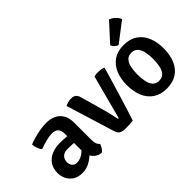

<svg xmlns="http://www.w3.org/2000/svg" viewBox="-84 -1185 1633 1633"><g transform="rotate(-45 733.0 -368.0)"><path d="M38 -135.5Q38 -193.5 64.5 -230.8Q91 -268 135 -286Q179 -304 232 -304Q250 -304 273 -303.2Q296 -302.5 318.5 -299.5V-330Q318.5 -371 299.2 -390Q280 -409 243.5 -409Q208 -409 168.5 -398.2Q129 -387.5 90 -373Q75.5 -388.5 66.8 -413.5Q58 -438.5 56.5 -461.5Q102 -480.5 162.2 -493.8Q222.5 -507 272.5 -507Q319.5 -507 358 -489.5Q396.5 -472 419 -434.8Q441.5 -397.5 441.5 -338V-134Q441.5 -108 447.5 -88.8Q453.5 -69.5 469.5 -56Q465.5 -39.5 453.2 -20.5Q441 -1.5 427.5 7.5Q393.5 4 371.2 -12.2Q349 -28.5 336.5 -51Q309.5 -25.5 272.8 -6Q236 13.5 187.5 13.5Q137 13.5 103.8 -8.8Q70.5 -31 54.2 -65.2Q38 -99.5 38 -135.5ZM160 -144Q160 -117 175.5 -99Q191 -81 219 -81Q243 -81 269.2 -93.2Q295.5 -105.5 318.5 -129V-218.5Q299 -220.5 279 -221Q259 -221.5 242.5 -221.5Q202 -221.5 181 -200.5Q160 -179.5 160 -144Z M841.5 -495.5Q853.5 -498.5 865 -499.5Q876.5 -500.5 887.5 -500.5Q903.5 -500.5 920 -498.2Q936.5 -496 951 -490.5L954.5 -485.5Q938 -429 918.2 -362.2Q898.5 -295.5 878 -228.2Q857.5 -161 838.8 -101.5Q820 -42 806.5 0Q786 3 762 4.2Q738 5.5 715 5.5Q679 5.5 659.2 -6.2Q639.5 -18 627.5 -58.5L496 -486Q535.5 -504 566 -504Q594 -504 611 -491.5Q628 -479 635.5 -448.5L694 -241.5Q704 -207.5 712.8 -167.8Q721.5 -128 726 -105.5Q727.5 -97.5 736 -97.5Z M1427 -248Q1427 -170 1402 -111Q1377 -52 1327.5 -19.2Q1278 13.5 1205 13.5Q1132 13.5 1082.8 -19.5Q1033.5 -52.5 1008.5 -111.5Q983.5 -170.5 983.5 -248Q983.5 -325.5 1008.8 -384.5Q1034 -443.5 1083.2 -476.5Q1132.5 -509.5 1205 -509.5Q1278.5 -509.5 1328 -476.2Q1377.5 -443 1402.2 -384.2Q1427 -325.5 1427 -248ZM1111 -248Q1111 -203.5 1118.8 -165.2Q1126.5 -127 1147 -103.5Q1167.5 -80 1205.5 -80Q1243.5 -80 1264 -103.5Q1284.5 -127 1292.2 -165.2Q1300 -203.5 1300 -248Q1300 -292 1292.2 -330.5Q1284.5 -369 1264 -392.8Q1243.5 -416.5 1205.5 -416.5Q1167.5 -416.5 1147 -392.8Q1126.5 -369 1118.8 -330.5Q1111 -292 1111 -248ZM1271 -750.5Q1296 -743 1319.8 -721.2Q1343.5 -699.5 1352 -674L1175.5 -539Q1159.5 -543.5 1144.5 -557.2Q1129.5 -571 1123 -588Z"/></g></svg>

Font: Signika Negative SemiBold
Style: Regular
Weight: 600
Designer: Anna Giedryś
Foundry: Anna Giedryś
Version: Version 2.000; ttfautohint (v1.8.3) -l 8 -r 50 -G 200 -x 9 -